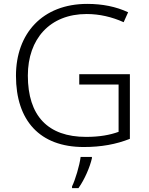

<svg xmlns="http://www.w3.org/2000/svg" viewBox="-20 -838 764 986"><path d="M387 -457V-404H589V-161C545 -145 492 -135 422 -135C226 -135 123 -243 123 -450C123 -638 236 -766 425 -766C491 -766 555 -751 615 -724L638 -775C576 -804 506 -818 428 -818C198 -818 62 -666 62 -449C62 -219 184 -83 410 -83C500 -83 576 -97 647 -125V-457ZM452 -25V-32H394C389 11 366 87 350 119V128H383C415 83 442 19 452 -25Z"/></svg>

Font: Noto Sans Telugu UI Light
Style: Regular
Weight: 300
Designer: Jelle Bosma - Monotype Design Team
Foundry: Monotype Imaging Inc.
Version: Version 2.005